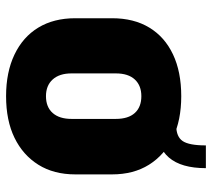

<svg xmlns="http://www.w3.org/2000/svg" viewBox="-52 -618 681 616"><g transform="rotate(90 288.0 -309.5)"><path d="M288 11Q211 11 154.5 -16Q98 -43 68 -92.5Q38 -142 38 -211V-329Q38 -399 68 -448.5Q98 -498 154 -524.5Q210 -551 288 -551Q366 -551 421.5 -524Q477 -497 508 -447.5Q539 -398 539 -329V-211Q539 -142 508 -92.5Q477 -43 421.5 -16Q366 11 288 11ZM288 -117Q323 -117 342 -138.5Q361 -160 361 -199V-341Q361 -381 342 -402Q323 -423 288 -423Q254 -423 234.5 -402Q215 -381 215 -341V-199Q215 -160 234.5 -138.5Q254 -117 288 -117ZM383 -535Q418 -535 432 -555.5Q446 -576 446 -630H519Q519 -472 383 -472Z"/></g></svg>

Font: Pathway Extreme Condensed ExtraBold
Style: Regular
Weight: 800
Width: 3
Version: Version 1.001;gftools[0.9.26]